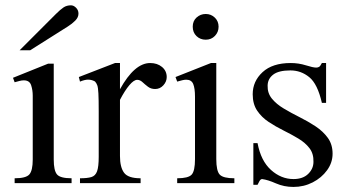

<svg xmlns="http://www.w3.org/2000/svg" viewBox="-20 -702 1330 736"><path d="M254.4 0H36.1V-18.6Q79.6 -18.6 92.5 -33.4Q105.5 -48.3 105.5 -90.3V-335Q105.5 -356.4 99.4 -375.2Q93.3 -394 71.3 -394Q63.5 -394 54.4 -391.6Q45.4 -389.2 36.1 -386.7L29.8 -403.8L164.6 -458H186V-90.3Q186 -48.3 198.5 -33.4Q210.9 -18.6 254.4 -18.6ZM280.8 -649.9Q280.8 -635.3 268.3 -622.8Q255.9 -610.4 240.2 -600.6L95.7 -509.3H55.2L194.3 -648.4Q211.9 -666 223.9 -673.8Q235.8 -681.6 252 -681.6Q262.2 -681.6 271.5 -672.4Q280.8 -663.1 280.8 -649.9Z M555.7 -460.4Q583 -460.4 601.1 -445.3Q619.1 -430.2 619.1 -406.7Q619.1 -389.2 606.2 -375Q593.3 -360.8 574.7 -360.8Q558.6 -360.8 547.1 -369.6Q535.6 -378.4 526.1 -387.2Q516.6 -396 505.9 -396Q493.2 -396 475.8 -375.5Q458.5 -355 439.9 -319.3V-104Q439.9 -61 455.6 -39.8Q471.2 -18.6 519 -18.6V0H286.6V-18.6Q314.5 -18.6 330.1 -23.2Q345.7 -27.8 352.1 -45.4Q358.4 -63 358.4 -101.1V-274.4Q358.4 -321.8 357.2 -344.2Q356 -366.7 352.8 -375.2Q349.6 -383.8 344.2 -389.6Q333 -396 320.1 -396.7Q307.1 -397.5 286.6 -389.2L282.2 -406.7L420.9 -460.4H439.9V-359.9Q495.6 -460.4 555.7 -460.4Z M878.4 0H659.2V-18.6Q701.7 -18.6 714.6 -32.5Q727.5 -46.4 727.5 -92.3V-331.1Q727.5 -363.3 720.7 -379.9Q713.9 -396.5 693.8 -396.5Q687.5 -396.5 679 -394.5Q670.4 -392.6 659.2 -389.2L652.8 -406.7L788.6 -460.4H809.1V-92.3Q809.1 -46.4 822.5 -32.5Q835.9 -18.6 878.4 -18.6ZM768.6 -549.8Q747.6 -549.8 733.2 -563.7Q718.8 -577.6 718.8 -599.6Q718.8 -621.6 733.6 -635Q748.5 -648.4 768.6 -648.4Q789.1 -648.4 803.5 -634.5Q817.9 -620.6 817.9 -599.6Q817.9 -579.1 804 -564.5Q790 -549.8 768.6 -549.8Z M1254.9 -112.8Q1254.9 -78.6 1233.9 -49.6Q1212.9 -20.5 1178.7 -2.9Q1144.5 14.6 1105 14.6Q1068.8 14.6 1037.8 1Q1006.8 -12.7 984.9 -15.6Q979 -15.6 974.6 -7.8Q970.2 0 967.3 6.3H951.2V-153.3H967.3Q980 -85.4 1018.8 -50.5Q1057.6 -15.6 1105 -15.6Q1141.1 -15.6 1161.4 -35.4Q1181.6 -55.2 1181.6 -81.5Q1182.6 -112.8 1166.3 -134Q1149.9 -155.3 1123.3 -171.1Q1096.7 -187 1066.7 -201.9Q1036.6 -216.8 1009.8 -234.6Q982.9 -252.4 965.8 -277.8Q948.7 -303.2 948.7 -340.8Q948.7 -390.6 986.6 -425.5Q1024.4 -460.4 1094.2 -460.4Q1124.5 -460.4 1152.3 -451.7Q1180.2 -442.9 1191.9 -442.9Q1198.7 -442.9 1203.4 -445.8Q1208 -448.7 1213.9 -460.4H1230V-307.6H1213.9Q1197.3 -380.4 1165.5 -406.2Q1133.8 -432.1 1093.3 -432.1Q1048.3 -432.1 1027.3 -416Q1006.3 -399.9 1005.9 -374Q1004.9 -345.2 1022.2 -324Q1039.6 -302.7 1067.9 -285.9Q1096.2 -269 1128.4 -252.9Q1160.6 -236.8 1189.5 -217.8Q1218.3 -198.7 1236.6 -173.6Q1254.9 -148.4 1254.9 -112.8Z"/></svg>

Font: Awami Nastaliq
Style: Regular
Weight: 400
Designer: Peter Martin, SIL International
Foundry: SIL International
Version: Version 3.100